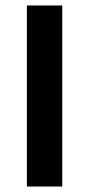

<svg xmlns="http://www.w3.org/2000/svg" viewBox="-20 -680 325 700"><path d="M78 0V-660H207V0Z"/></svg>

Font: Bricolage Grotesque 12pt SemiBold
Style: Regular
Weight: 600
Designer: Mathieu Triay
Foundry: Atelier Triay
Version: Version 1.001; ttfautohint (v1.8.4.7-5d5b);gftools[0.9.33.de